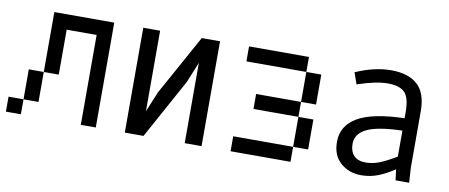

<svg xmlns="http://www.w3.org/2000/svg" viewBox="-49 -614 1847 789"><g transform="rotate(10 875.0 -219.0)"><path d="M375 -437.5V0H312.5V-375H187.5V-187.5H125V-437.5ZM62.5 -187.5H125V-62.5H62.5ZM0 0V-62.5H62.5V0Z M816.4 -437.5V0H746.1V-335L710.9 -249L574.2 0H496.1V-437.5H566.4V-101.6L601.6 -186.5L740.2 -437.5Z M1187.5 -437.5V-375H937.5V-437.5ZM1187.5 -375H1250V-250H1187.5ZM1187.5 -250V-187.5H1000V-250ZM1187.5 -62.5V-187.5H1250V-62.5ZM1187.5 -62.5V0H937.5V-62.5Z M1626 0 1620.1 -44.9Q1585 -21.5 1552.2 -8.8Q1519.5 3.9 1482.4 3.9Q1431.6 3.9 1396.5 -26.9Q1361.3 -57.6 1361.3 -114.3Q1361.3 -181.6 1422.9 -217.8Q1484.4 -253.9 1618.2 -257.8V-283.2Q1618.2 -341.8 1597.2 -364.3Q1576.2 -386.7 1526.4 -386.7Q1476.6 -386.7 1399.4 -360.4L1382.8 -408.2Q1460.9 -442.4 1530.3 -442.4Q1602.5 -442.4 1640.6 -407.7Q1678.7 -373 1678.7 -296.9V-62.5L1682.6 0ZM1492.2 -50.8Q1521.5 -50.8 1550.3 -62.5Q1579.1 -74.2 1618.2 -97.7V-206.1Q1514.6 -203.1 1470.2 -181.2Q1425.8 -159.2 1425.8 -117.2Q1425.8 -85.9 1442.4 -68.4Q1459 -50.8 1492.2 -50.8Z"/></g></svg>

Font: Sudo Light
Style: Regular
Weight: 300
Monospace: yes
Designer: Jens Kutilek
Foundry: Jens Kutilek
Version: Version 0.040